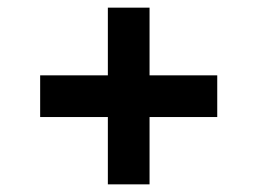

<svg xmlns="http://www.w3.org/2000/svg" viewBox="-20 -549 673 502"><path d="M262 -243H85V-352H262V-529H371V-352H548V-243H371V-67H262Z"/></svg>

Font: Oak Sans
Style: Bold
Weight: 700
Designer: Erik Kennedy, Walven
Foundry: Erik Kennedy, Walven
Version: Version 1.000